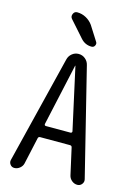

<svg xmlns="http://www.w3.org/2000/svg" viewBox="-140 -1033 780 1106"><g transform="rotate(15 250.0 -480.0)"><path d="M178.7 -960Q207 -960 231.9 -946.3Q256.8 -932.6 272.5 -910.2L327.1 -824.2Q334 -814.5 328.1 -802.2Q322.3 -790 308.6 -790Q269.5 -790 243.2 -820.3L159.2 -915Q148.4 -927.7 155.3 -943.8Q162.1 -960 178.7 -960ZM246.1 -659.2 165 -291Q164.1 -286.1 166.5 -283.2Q168.9 -280.3 173.8 -280.3H320.3Q324.2 -280.3 327.1 -283.2Q330.1 -286.1 329.1 -291L248 -659.2Q248 -660.2 247.1 -660.2Q246.1 -660.2 246.1 -659.2ZM59.6 0Q43.9 0 34.7 -12.7Q25.4 -25.4 29.3 -40L187.5 -680.7Q192.4 -702.1 209.5 -716.3Q226.6 -730.5 249 -730.5Q271.5 -730.5 288.6 -716.3Q305.7 -702.1 310.5 -680.7L468.8 -42Q472.7 -26.4 462.4 -13.2Q452.1 0 435.5 0Q417 0 402.3 -12.2Q387.7 -24.4 383.8 -42L348.6 -199.2Q346.7 -210 335.9 -210H158.2Q147.5 -210 145.5 -199.2L110.4 -40Q106.4 -23.4 91.8 -11.7Q77.1 0 59.6 0Z"/></g></svg>

Font: Rounded-X Mgen+ 2m regular
Style: Regular
Weight: 400
Designer: [Source Han Sans]
Ryoko NISHIZUKA  (kana & ideographs); Paul D. Hunt (Latin, Greek & Cyrillic); Wenlong ZHANG  (bopomofo
Version: Version 1.059.20150602